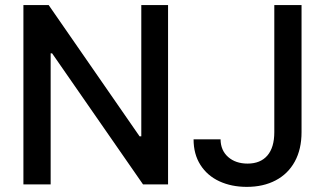

<svg xmlns="http://www.w3.org/2000/svg" viewBox="-20 -727 1280 757"><path d="M642.6 0H543.9L185.5 -516.6H179.7V0H72.3V-707H171.9L530.3 -189.5H537.1V-707H642.6ZM1168.9 -707V-206.1Q1168.9 -138.7 1142.3 -90.1Q1115.7 -41.5 1066.9 -15.9Q1018.1 9.8 953.1 9.8Q892.6 9.8 845 -12.2Q797.4 -34.2 770.3 -76.7Q743.2 -119.1 743.2 -177.7H849.6Q850.1 -133.8 879.6 -107.9Q909.2 -82 956.1 -82Q1006.8 -82 1034.2 -113.8Q1061.5 -145.5 1061.5 -206.1V-707Z"/></svg>

Font: Pretendard GOV Medium
Style: Regular
Weight: 500
Designer: Base glyphs from Inter by Rasmus Andersson; Hangeul glyphs from Noto Sans CJK(Source Han Sans) by Jang Soo-young and Kan
Foundry: Kil Hyung-jin
Version: Version 1.309